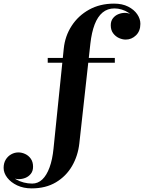

<svg xmlns="http://www.w3.org/2000/svg" viewBox="-232 -780 795 1060"><path d="M-57 260Q-102.5 260 -137.2 243.5Q-172 227 -192 201Q-212 175 -212 147Q-212 120.5 -200.5 101.5Q-189 82.5 -170.2 72Q-151.5 61.5 -130.5 61.5Q-111.5 61.5 -92.8 70.2Q-74 79 -61.8 96.5Q-49.5 114 -49.5 140.5Q-49.5 164 -61.5 179.2Q-73.5 194.5 -91.5 201.8Q-109.5 209 -128.5 209Q-145.5 209 -164.8 201Q-184 193 -197.5 179Q-211 165 -211 147H-184.5Q-184.5 167 -173.2 183.2Q-162 199.5 -143 210.5Q-124 221.5 -101 227.5Q-78 233.5 -54.5 233.5Q-22.5 233.5 1.5 210.8Q25.5 188 41.5 144.5Q57.5 101 63.5 40L120 -511.5Q127 -581 163.5 -637.2Q200 -693.5 260 -726.8Q320 -760 397.5 -760Q443 -760 475.5 -743.5Q508 -727 525.5 -701.5Q543 -676 543 -648.5Q543 -608.5 518.8 -585Q494.5 -561.5 462 -561.5Q443.5 -561.5 424.5 -570.2Q405.5 -579 392.5 -596.5Q379.5 -614 379.5 -640.5Q379.5 -664 391.5 -679.2Q403.5 -694.5 421.5 -701.8Q439.5 -709 458 -709Q474 -709 493.5 -701.2Q513 -693.5 527.5 -679.8Q542 -666 542 -648.5H515.5Q515.5 -667 505.2 -682.5Q495 -698 478 -709.5Q461 -721 440.5 -727.2Q420 -733.5 400 -733.5Q361.5 -733.5 334.2 -710.8Q307 -688 290.5 -644.8Q274 -601.5 267 -540L206 11.5Q198.5 80 165.8 136.5Q133 193 76.8 226.5Q20.5 260 -57 260ZM31.5 -433.5V-460H402V-433.5Z"/></svg>

Font: Bodoni Moda 9pt
Style: Bold
Weight: 700
Designer: Owen Earl
Foundry: indestructible type
Version: Version 2.005